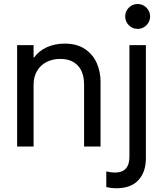

<svg xmlns="http://www.w3.org/2000/svg" viewBox="-20 -748 838 980"><path d="M67.4 -517.6H151.4V-454.1H153.8Q178.7 -488.8 219.5 -507.1Q260.3 -525.4 310.5 -525.4Q372.6 -525.4 413.6 -497.8Q454.6 -470.2 473.9 -426Q493.2 -381.8 493.2 -332V0H409.2V-314.5Q409.2 -379.4 377.2 -413.3Q345.2 -447.3 287.1 -447.3Q248.5 -447.3 217.8 -431.6Q187 -416 169.2 -386.2Q151.4 -356.4 151.4 -314.5V0H67.4ZM522.5 207V127Q544.4 132.8 567.4 132.8Q603.5 132.8 622.1 112.5Q640.6 92.3 640.6 52.7V-517.6H724.6V60.5Q724.6 129.4 686.8 171.1Q648.9 212.9 573.2 212.9Q547.4 212.9 522.5 207ZM619.1 -664.1Q619.1 -681.6 627.7 -696Q636.2 -710.4 650.6 -719Q665 -727.5 682.6 -727.5Q699.7 -727.5 714.4 -719Q729 -710.4 737.5 -695.8Q746.1 -681.2 746.1 -664.1Q746.1 -647 737.5 -632.3Q729 -617.7 714.4 -609.1Q699.7 -600.6 682.6 -600.6Q665 -600.6 650.6 -609.1Q636.2 -617.7 627.7 -632.1Q619.1 -646.5 619.1 -664.1Z"/></svg>

Font: Reddit Sans Vanilla
Style: Regular
Weight: 400
Designer: Stephen Hutchings
Foundry: Reddit
Version: Version 1.013